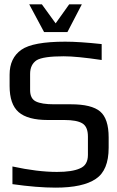

<svg xmlns="http://www.w3.org/2000/svg" viewBox="-20 -850 536 880"><path d="M305 -372Q400 -372 439 -339Q478 -306 478 -220V-173Q478 -69 419 -30Q360 10 235 10Q150 10 37 -6V-87Q152 -62 241 -62Q311 -62 346 -78Q383 -93 383 -140V-224Q383 -269 357.5 -284.5Q332 -300 275 -300H199Q107 -300 65.5 -336Q24 -372 24 -456V-508Q24 -584 78 -622Q131 -659 279 -659Q344 -659 446 -648V-575Q332 -592 272 -592Q178 -592 148 -574Q118 -554 118 -511V-437Q118 -398 144.5 -385Q171 -372 227 -372ZM182 -703 114 -830H172L235 -743L297 -830H355L289 -703Z"/></svg>

Font: Gamestation Display
Style: Regular
Weight: 400
Designer: Jonas Hecksher
Foundry: Jonas Hecksher, Playtypeª, e-types AS
Version: Version 1.003